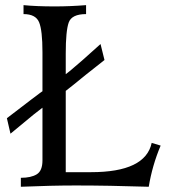

<svg xmlns="http://www.w3.org/2000/svg" viewBox="-20 -713 667 733"><path d="M547.9 0Q393.6 -4.9 269 -4.9Q177.2 -4.9 59.6 0V-34.2Q98.6 -34.2 120.4 -47.6Q142.1 -61 142.1 -100.6V-513.7Q142.1 -597.2 129.2 -628.2Q116.2 -659.2 69.8 -659.2V-693.4Q119.1 -688.5 189.5 -688.5Q247.1 -688.5 308.6 -693.4V-659.2Q253.9 -659.2 242.4 -627.2Q231 -595.2 231 -508.8V-55.7H327.6Q535.2 -55.7 559.1 -167.5L593.3 -157.2Q561 -80.6 547.9 0ZM20 -202.6 6.3 -261.7Q67.4 -308.1 98.1 -332Q128.9 -356 170.7 -385Q212.4 -414.1 246.6 -441.9Q280.8 -469.7 363.8 -544.9L378.9 -483.9Q294.9 -418 260 -388.9Q225.1 -359.9 181.2 -329.6Q137.2 -299.3 107.7 -275.1Q78.1 -251 20 -202.6Z"/></svg>

Font: Kelvinch
Style: Regular
Weight: 400
Designer: Paul James MIller
Foundry: High-Logic / Made with FontCreator
Version: Version 3.30 September 23, 2016